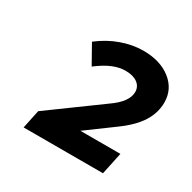

<svg xmlns="http://www.w3.org/2000/svg" viewBox="-92 -797 538 539"><g transform="rotate(30 176.5 -527.5)"><path d="M45.5 -350 58.1 -409.9 219.8 -527.8Q244.3 -544.7 255.7 -560.8Q267.2 -576.8 267.2 -592.5Q267.2 -610.2 253 -620.6Q238.8 -631 214.4 -631Q194.7 -631 173.5 -622.4Q152.2 -613.8 125.5 -593.5L91.3 -654.4Q124.1 -679.7 159.8 -692.2Q195.5 -704.8 229.5 -704.8Q284.4 -704.8 318.6 -677.9Q352.8 -650.9 352.8 -608.1Q352.8 -574.4 333.8 -544.2Q314.7 -514 273.7 -484.3L188.2 -421.5H317.9L302.8 -350Z"/></g></svg>

Font: Red Hat Display VF
Style: Italic
Weight: 300
Italic angle: -12°
Designer: Pentagram, MCKL
Foundry: Pentagram, MCKL
Version: Version 1.010